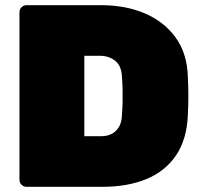

<svg xmlns="http://www.w3.org/2000/svg" viewBox="-20 -720 780 740"><path d="M82 0Q71 0 63 -8Q55 -16 55 -27V-673Q55 -684 63 -692Q71 -700 82 -700H370Q464 -700 538 -668.5Q612 -637 656.5 -576Q701 -515 704 -425Q706 -382 706 -349.5Q706 -317 704 -276Q700 -182 658 -120.5Q616 -59 543.5 -29.5Q471 0 375 0ZM305 -195H370Q392 -195 409.5 -203.5Q427 -212 438 -230Q449 -248 450 -276Q452 -305 452.5 -328Q453 -351 452.5 -374.5Q452 -398 450 -425Q448 -467 423.5 -486Q399 -505 365 -505H305Z"/></svg>

Font: Rubik Light Black
Style: Regular
Weight: 900
Version: Version 2.104